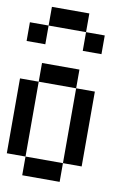

<svg xmlns="http://www.w3.org/2000/svg" viewBox="-116 -1194 857 1263"><g transform="rotate(10 312.5 -562.5)"><path d="M0 -125V-625H125V-125ZM0 -875V-1000H125V-875ZM125 -125H375V0H125ZM125 -625V-750H375V-625ZM125 -1000V-1125H375V-1000ZM375 -125V-625H500V-125ZM375 -875V-1000H500V-875Z"/></g></svg>

Font: Galmuri7 Regular
Style: Regular
Weight: 400
Designer: Lee Minseo (quiple)
Version: Version 2.399;hotconv 1.1.1;makeotfexe 2.6.0 DEVELOPMENT